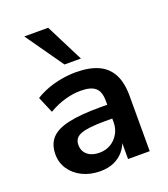

<svg xmlns="http://www.w3.org/2000/svg" viewBox="-140 -858 845 967"><g transform="rotate(-20 282.5 -374.5)"><path d="M232 10Q179 10 137 -10.5Q95 -31 71 -66.5Q47 -102 47 -146Q47 -200 76 -232Q105 -264 169 -278.5Q233 -293 339 -293H393V-219H341Q294 -219 262 -215.5Q230 -212 210 -204.5Q190 -197 181 -184Q172 -171 172 -152Q172 -119 195.5 -99Q219 -79 260 -79Q293 -79 319.5 -94.5Q346 -110 362 -137.5Q378 -165 378 -199V-313Q378 -363 354 -384Q330 -405 276 -405Q235 -405 192 -393Q149 -381 104 -355L67 -442Q95 -460 131 -473.5Q167 -487 207 -494Q247 -501 284 -501Q356 -501 403.5 -479.5Q451 -458 475 -413Q499 -368 499 -297V0H383V-104H389Q380 -69 358.5 -43.5Q337 -18 305.5 -4Q274 10 232 10ZM245 -557 103 -759H231L333 -557Z"/></g></svg>

Font: Nunito Sans 12pt ExtraLight 11pt
Style: Bold
Weight: 700
Version: Version 3.101;gftools[0.9.27]